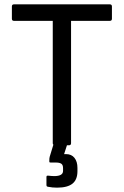

<svg xmlns="http://www.w3.org/2000/svg" viewBox="-20 -675 575 892"><path d="M245.1 196.8Q223.1 196.8 204.1 192.9Q200.7 192.4 199.2 191.7Q197.8 190.9 196.8 189.5Q195.8 188 195.8 185.1V147.9Q195.8 143.6 197.5 142.1Q199.2 140.6 204.1 141.1Q221.7 143.1 231.9 143.1Q272.9 143.1 272.9 119.1V106Q272.9 91.3 264.9 85.7Q256.8 80.1 238.8 80.1H215.8Q211.4 80.1 210.2 78.9Q209 77.6 209 73.2Q209 59.1 210.9 53.2L228 -2.9Q225.1 -4.4 225.1 -9.8V-578.1H44.9Q35.2 -578.1 35.2 -587.9V-645Q35.2 -654.8 44.9 -654.8H490.2Q500 -654.8 500 -645V-587.9Q500 -578.1 490.2 -578.1H310.1V-9.8Q310.1 0 299.8 0H291L277.8 41H287.1Q312 41 325.9 58.3Q339.8 75.7 339.8 105V120.1Q339.8 159.7 316.7 178.2Q293.5 196.8 245.1 196.8Z"/></svg>

Font: Sofia Sans
Style: Regular
Weight: 400
Designer: Botio Nikoltchev, Ani Petrova
Foundry: lettersoup
Version: Version 4.100